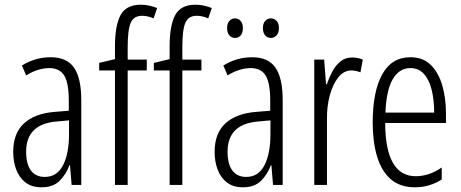

<svg xmlns="http://www.w3.org/2000/svg" viewBox="-20 -785 1956 815"><path d="M195 -542Q264 -542 294.5 -497.5Q325 -453 325 -360V0H284L277 -84H275Q260 -44 232.5 -17Q205 10 156 10Q114 10 87.5 -11Q61 -32 48.5 -66Q36 -100 36 -140Q36 -219 81.5 -261Q127 -303 211 -310L272 -315V-358Q272 -433 252.5 -464.5Q233 -496 189 -496Q168 -496 143.5 -489Q119 -482 91 -465L73 -507Q130 -542 195 -542ZM217 -269Q91 -257 91 -141Q91 -88 111.5 -61Q132 -34 170 -34Q222 -34 247.5 -83.5Q273 -133 273 -216V-274Z M603 -486H522V0H468V-486H401V-518L468 -534V-588Q468 -676 491.5 -720.5Q515 -765 578 -765Q598 -765 614.5 -761Q631 -757 647 -751L632 -707Q607 -718 583 -718Q548 -718 535 -688.5Q522 -659 522 -586V-532H603Z M835 -486H754V0H700V-486H633V-518L700 -534V-588Q700 -676 723.5 -720.5Q747 -765 810 -765Q830 -765 846.5 -761Q863 -757 879 -751L864 -707Q839 -718 815 -718Q780 -718 767 -688.5Q754 -659 754 -586V-532H835Z M1050 -542Q1119 -542 1149.5 -497.5Q1180 -453 1180 -360V0H1139L1132 -84H1130Q1115 -44 1087.5 -17Q1060 10 1011 10Q969 10 942.5 -11Q916 -32 903.5 -66Q891 -100 891 -140Q891 -219 936.5 -261Q982 -303 1066 -310L1127 -315V-358Q1127 -433 1107.5 -464.5Q1088 -496 1044 -496Q1023 -496 998.5 -489Q974 -482 946 -465L928 -507Q985 -542 1050 -542ZM1072 -269Q946 -257 946 -141Q946 -88 966.5 -61Q987 -34 1025 -34Q1077 -34 1102.5 -83.5Q1128 -133 1128 -216V-274ZM944 -666Q944 -685 953.5 -696Q963 -707 978 -707Q992 -707 1001.5 -696Q1011 -685 1011 -666Q1011 -645 1001.5 -634.5Q992 -624 978 -624Q963 -624 953.5 -635Q944 -646 944 -666ZM1096 -666Q1096 -685 1105.5 -696Q1115 -707 1130 -707Q1144 -707 1154 -696.5Q1164 -686 1164 -666Q1164 -646 1154 -635Q1144 -624 1130 -624Q1115 -624 1105.5 -635Q1096 -646 1096 -666Z M1475 -541Q1485 -541 1497 -539Q1509 -537 1520 -532L1510 -478Q1503 -481 1492.5 -483.5Q1482 -486 1472 -486Q1439 -486 1415.5 -456Q1392 -426 1379.5 -378.5Q1367 -331 1368 -279V0H1314V-532H1356L1364 -427H1367Q1377 -456 1391 -482Q1405 -508 1425.5 -524.5Q1446 -541 1475 -541Z M1722 -542Q1776 -542 1809 -509Q1842 -476 1857.5 -422Q1873 -368 1873 -305V-263H1615Q1616 -37 1745 -37Q1801 -37 1855 -74V-23Q1830 -7 1801.5 1.5Q1773 10 1741 10Q1678 10 1638.5 -24.5Q1599 -59 1580.5 -121Q1562 -183 1562 -265Q1562 -395 1602 -468.5Q1642 -542 1722 -542ZM1722 -496Q1675 -496 1647.5 -449.5Q1620 -403 1616 -307H1823Q1823 -358 1813 -401Q1803 -444 1780.5 -470Q1758 -496 1722 -496Z"/></svg>

Font: Noto Sans Lao UI ExtCond Light
Style: Regular
Weight: 300
Width: 2
Designer: Monotype Design Team
Foundry: Monotype Imaging Inc.
Version: Version 2.000; ttfautohint (v1.8.4.7-5d5b)